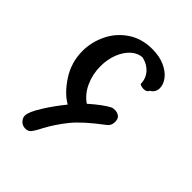

<svg xmlns="http://www.w3.org/2000/svg" viewBox="-182 -712 817 817"><g transform="rotate(45 227.0 -303.0)"><path d="M71 -30Q71 -52 101 -100Q131 -148 167 -192Q123 -217 86.5 -273.5Q50 -330 50 -398Q50 -451 74 -501Q98 -551 144.5 -582.5Q191 -614 255 -614Q298 -614 330 -599.5Q362 -585 378.5 -563Q395 -541 395 -519Q395 -493 373 -481Q367 -467 349 -467Q335 -467 325 -473Q324 -506 304.5 -528.5Q285 -551 252 -559Q225 -559 201.5 -538.5Q178 -518 164 -483Q150 -448 150 -406Q150 -358 169 -316.5Q188 -275 222 -252Q274 -298 309 -316Q315 -318 326 -318Q340 -318 351 -310Q362 -302 362 -282Q362 -259 343 -246Q263 -186 226.5 -141Q190 -96 163 -46Q153 -26 147 -17Q140 -4 132 2Q124 8 112 8Q94 8 82.5 -4Q71 -16 71 -30Z"/></g></svg>

Font: El Messiri Medium
Style: Regular
Weight: 500
Designer: Mohamed Gaber
Foundry: Kief Type Foundry
Version: Version 2.007